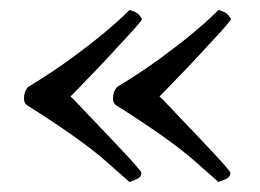

<svg xmlns="http://www.w3.org/2000/svg" viewBox="-20 -436 519 384"><path d="M121 -243Q126 -239 138 -226Q150 -213 165.5 -197Q181 -181 198 -163Q215 -145 229.5 -129.5Q244 -114 253.5 -103Q263 -92 263 -90Q262 -81 253 -77.5Q244 -74 239 -72Q237 -74 189 -116Q141 -158 35 -225Q28 -229 28 -239Q28 -253 36 -262Q84 -291 121.5 -318.5Q159 -346 185 -367.5Q211 -389 224.5 -402Q238 -415 239 -416Q253 -412 257.5 -407Q262 -402 264 -398Q264 -396 254.5 -385Q245 -374 231 -359Q217 -344 200.5 -326Q184 -308 168 -291.5Q152 -275 139.5 -262Q127 -249 121 -243ZM299 -243Q304 -239 316 -226Q328 -213 343.5 -197Q359 -181 376 -163Q393 -145 407.5 -129.5Q422 -114 431.5 -103Q441 -92 441 -90Q440 -81 431 -77.5Q422 -74 417 -72Q415 -74 367 -116Q319 -158 213 -225Q206 -229 206 -239Q206 -253 214 -262Q262 -291 299.5 -318.5Q337 -346 363 -367.5Q389 -389 402.5 -402Q416 -415 417 -416Q431 -412 435.5 -407Q440 -402 442 -398Q442 -396 432.5 -385Q423 -374 409 -359Q395 -344 378.5 -326Q362 -308 346 -291.5Q330 -275 317.5 -262Q305 -249 299 -243Z"/></svg>

Font: Vermiglione Medium
Style: Regular
Weight: 500
Version: Version 1.000